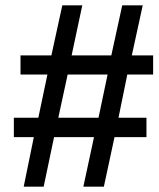

<svg xmlns="http://www.w3.org/2000/svg" viewBox="-20 -701 596 721"><path d="M555 -421H458L425 -259H530V-186H410L370 0H293L333 -186H183L144 0H69L107 -186H32V-259H124L158 -421H57V-493H173L214 -681H289L249 -493H398L439 -681H516L475 -493H555ZM384 -421H234L199 -259H350Z"/></svg>

Font: Libra Sans
Style: Bold Italic
Weight: 700
Italic angle: -12°
Foundry: Context Ltd
Version: Version 1.002